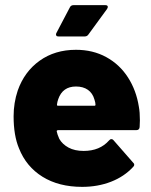

<svg xmlns="http://www.w3.org/2000/svg" viewBox="-20 -720 588 748"><path d="M521 -304Q525 -283 525 -251Q525 -239 524 -225Q523 -213 511 -213H206Q204 -213 202.5 -212Q201 -211 201 -209Q201 -209 201 -208Q203 -197 211 -179Q223 -158 247 -145Q271 -132 306 -132Q369 -132 405 -173Q409 -178 414 -178Q419 -178 422 -174L499 -86Q503 -83 503 -78Q503 -74 499 -70Q464 -32 412.5 -12Q361 8 300 8Q209 8 145.5 -31.5Q82 -71 54 -142Q33 -192 33 -267Q33 -319 49 -367Q75 -441 134.5 -483.5Q194 -526 276 -526Q342 -526 394 -497.5Q446 -469 478.5 -418.5Q511 -368 521 -304ZM276 -383Q224 -383 207 -334Q203 -323 202 -313Q202 -312 202 -311Q202 -308 206 -308H348Q352 -308 352 -312Q352 -320 348 -332Q341 -357 322.5 -370Q304 -383 276 -383ZM208 -578Q201 -578 199.5 -581Q198 -584 198 -586Q198 -588 200 -592L252 -691Q256 -700 267 -700H390Q400 -700 400 -693Q400 -690 397 -685L324 -585Q319 -578 310 -578Z"/></svg>

Font: LinhAnh ExtBd
Style: Regular
Weight: 800
Designer: Jeremy Tribby
Foundry: Tribby Type
Version: Version 1.408